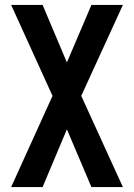

<svg xmlns="http://www.w3.org/2000/svg" viewBox="-20 -755 540 775"><path d="M25 0H152L250 -233L349 0H476L308 -368L476 -735H349L250 -503L152 -735H25L192 -368Z"/></svg>

Font: Iosevka SS09
Style: Bold
Weight: 700
Monospace: yes
Designer: Belleve Invis
Foundry: Belleve Invis
Version: Version 5.2.1; ttfautohint (v1.8.3)